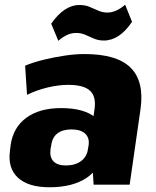

<svg xmlns="http://www.w3.org/2000/svg" viewBox="-20 -779 658 810"><path d="M362 -201 379 -320Q386 -372 359.5 -396.5Q333 -421 268 -421Q227 -421 181 -410Q135 -399 94 -379L86 -502Q123 -517 166.5 -527.5Q210 -538 254 -544.5Q298 -551 336 -551Q473 -551 531 -493.5Q589 -436 573 -320L527 0H375ZM189 11Q99 11 55.5 -29.5Q12 -70 22 -143L25 -168Q36 -242 91.5 -282.5Q147 -323 238 -323Q335 -323 382.5 -283Q430 -243 420 -170L416 -144Q406 -70 346.5 -29.5Q287 11 189 11ZM258 -81Q297 -81 322 -99.5Q347 -118 351 -150L354 -167Q358 -198 339 -215.5Q320 -233 281 -233Q244 -233 222 -216Q200 -199 196 -165L193 -149Q189 -116 205.5 -98.5Q222 -81 258 -81ZM196 -679Q223 -718 253 -738Q283 -758 315 -758Q339 -758 358 -750Q377 -742 395 -734Q413 -726 433 -726Q451 -726 469.5 -734Q488 -742 508 -759L537 -687Q511 -648 481 -628Q451 -608 418 -608Q395 -608 375.5 -616.5Q356 -625 339 -632.5Q322 -640 301 -640Q282 -640 264 -632Q246 -624 226 -607Z"/></svg>

Font: Pathway Extreme SemiCondensed ExtraBold
Style: Italic
Weight: 800
Width: 4
Italic angle: -8°
Version: Version 1.001;gftools[0.9.26]